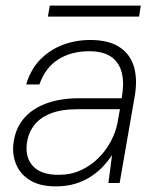

<svg xmlns="http://www.w3.org/2000/svg" viewBox="-20 -650 559 682"><path d="M178 12Q123 12 88.5 -8.5Q54 -29 39 -62.5Q24 -96 27 -133Q32 -189 62 -226Q92 -263 143 -282Q194 -301 260 -301H412Q422 -355 412.5 -392Q403 -429 374.5 -448.5Q346 -468 297 -468Q233 -468 187 -439Q141 -410 120 -350H73Q89 -404 123.5 -439Q158 -474 204 -491Q250 -508 300 -508Q367 -508 405.5 -482Q444 -456 456.5 -410.5Q469 -365 458 -305L405 0H365L378 -99Q367 -82 349.5 -62.5Q332 -43 307.5 -26Q283 -9 251 1.5Q219 12 178 12ZM188 -29Q232 -29 267.5 -45.5Q303 -62 330 -89Q357 -116 374 -148.5Q391 -181 397 -212L406 -262H255Q196 -262 157.5 -246Q119 -230 99 -202Q79 -174 75 -137Q70 -88 98.5 -58.5Q127 -29 188 -29ZM150 -591 157 -630H480L474 -591Z"/></svg>

Font: DM Sans 24pt ExtraLight
Style: Italic
Weight: 250
Italic angle: -10°
Designer: Colophon Foundry, Jonny Pinhorn
Foundry: Colophon Foundry
Version: Version 4.004;gftools[0.9.30]